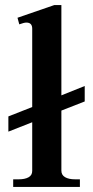

<svg xmlns="http://www.w3.org/2000/svg" viewBox="-20 -737 366 757"><path d="M222 -301V-64Q222 -47 236.5 -38.5Q251 -30 276 -30H295V0H32V-30H54Q78 -30 92.5 -38Q107 -46 107 -63V-255L13 -218V-278L107 -315V-624Q107 -648 84 -648Q75 -648 56 -641L49 -667L194 -717H222V-361L314 -398V-337Z"/></svg>

Font: Taviraj Medium
Style: Regular
Weight: 500
Designer: Katatrad Team
Foundry: CadsonDemak
Version: Version 1.030